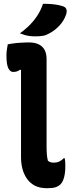

<svg xmlns="http://www.w3.org/2000/svg" viewBox="-20 -984 390 1014"><path d="M21 -750Q33 -752 45 -754Q57 -756 69 -757Q81 -758 92 -758.5Q103 -759 113 -759.5Q123 -760 132 -760Q163 -760 184 -750Q205 -740 215.5 -720.5Q226 -701 226 -672Q226 -625 226 -579Q226 -533 226 -487.5Q226 -442 226 -395.5Q226 -349 226 -303Q226 -257 226 -210Q226 -186 227.5 -168Q229 -150 233 -135Q239 -130 246 -127.5Q253 -125 265 -125Q280 -125 293 -131Q306 -137 316 -148H322Q324 -138 324.5 -128.5Q325 -119 325 -104Q325 -82 322 -64Q319 -46 313.5 -32.5Q308 -19 300 -11Q292 -3 281 2Q270 7 256.5 8.5Q243 10 229 10Q189 10 163 -4Q137 -18 121 -42Q105 -66 98 -94.5Q91 -123 91 -153Q91 -198 91 -244Q91 -290 91 -336.5Q91 -383 91 -429.5Q91 -476 91 -522.5Q91 -569 91 -614L86 -616Q81 -612 74.5 -609Q68 -606 61 -605Q54 -604 49 -604Q34 -604 24 -623.5Q14 -643 14 -692Q14 -707 16.5 -723Q19 -739 21 -750ZM207 -964Q231 -964 250 -962.5Q269 -961 285 -958Q301 -955 315 -950Q328 -945 331 -933.5Q334 -922 329 -907Q323 -890 314.5 -876Q306 -862 295 -850Q284 -838 271 -827.5Q258 -817 241 -808Q224 -798 208 -795Q192 -792 167 -792Q152 -792 138.5 -793.5Q125 -795 112.5 -798.5Q100 -802 85 -808Q117 -831 140 -855Q163 -879 180 -906Q197 -933 207 -964Z"/></svg>

Font: Recursive Casual
Style: Bold
Weight: 700
Version: Version 1.085